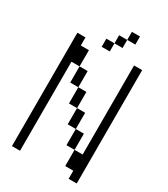

<svg xmlns="http://www.w3.org/2000/svg" viewBox="-266 -1251 1199 1369"><g transform="rotate(30 333.5 -566.5)"><path d="M600 -933.3V0H533.3V-66.7H466.7V-200H533.3V-933.3ZM133.3 0H66.7V-933.3H133.3V-866.7H200V-733.3H133.3ZM266.7 -466.7V-600H333.3V-466.7ZM266.7 -600H200V-733.3H266.7ZM266.7 -933.3V-1000H333.3V-933.3ZM400 -333.3H333.3V-466.7H400ZM400 -200V-333.3H466.7V-200ZM400 -1000H333.3V-1066.7H400ZM400 -1066.7V-1133.3H466.7V-1066.7Z"/></g></svg>

Font: Galmuri14 Regular
Style: Regular
Weight: 400
Designer: Lee Minseo (quiple)
Version: Version 2.399;hotconv 1.1.1;makeotfexe 2.6.0 DEVELOPMENT